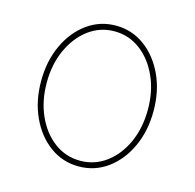

<svg xmlns="http://www.w3.org/2000/svg" viewBox="-88 -644 755 745"><g transform="rotate(15 290.0 -271.5)"><path d="M289.8 11.4Q225.5 11.4 174.4 -25.7Q123.2 -62.9 93.6 -127Q63.9 -191.1 63.9 -271.3Q63.9 -351.9 93.6 -415.8Q123.2 -479.8 174.4 -516.9Q225.5 -554 289.8 -554Q354 -554 405 -516.7Q456 -479.4 485.8 -415.5Q515.6 -351.6 515.6 -271.3Q515.6 -191.1 486 -127Q456.3 -62.9 405.2 -25.7Q354 11.4 289.8 11.4ZM289.8 -11.4Q347.7 -11.4 393.6 -45.5Q439.6 -79.5 466.3 -138.5Q492.9 -197.4 492.9 -271.3Q492.9 -345.2 466.1 -403.9Q439.3 -462.7 393.5 -497Q347.7 -531.2 289.8 -531.2Q232.2 -531.2 186.3 -497Q140.3 -462.7 113.5 -403.9Q86.6 -345.2 86.6 -271.3Q86.6 -197.4 113.3 -138.5Q139.9 -79.5 185.9 -45.5Q231.9 -11.4 289.8 -11.4Z"/></g></svg>

Font: Inter Thin BETA
Style: Regular
Weight: 100
Designer: Rasmus Andersson
Foundry: rsms
Version: Version 3.011;git-f93a4a705